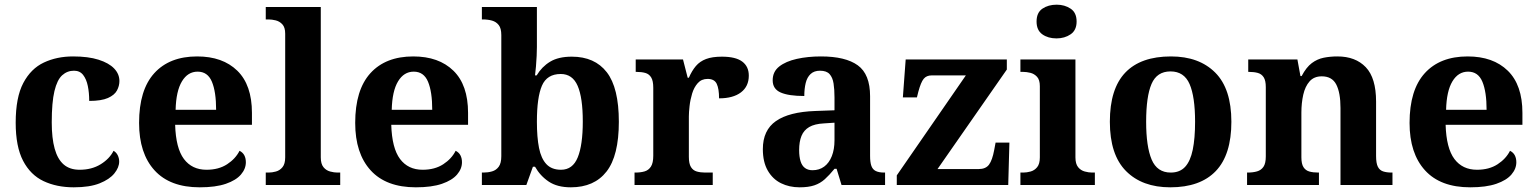

<svg xmlns="http://www.w3.org/2000/svg" viewBox="-20 -790 6564 820"><path d="M295 10Q222 10 166 -16.5Q110 -43 78.5 -103.5Q47 -164 47 -266Q47 -374 79.5 -435.5Q112 -497 167.5 -523Q223 -549 292 -549Q357 -549 401 -535Q445 -521 467.5 -497.5Q490 -474 490 -444Q490 -423 479.5 -403.5Q469 -384 441 -371.5Q413 -359 361 -359Q361 -394 355 -423Q349 -452 335 -470Q321 -488 296 -488Q267 -488 245.5 -468.5Q224 -449 212.5 -401Q201 -353 201 -267Q201 -200 213.5 -155Q226 -110 252 -87.5Q278 -65 320 -65Q372 -65 410 -88.5Q448 -112 465 -146Q477 -139 483 -126.5Q489 -114 489 -100Q489 -75 468.5 -49.5Q448 -24 405.5 -7Q363 10 295 10Z M833 10Q706 10 640 -62.5Q574 -135 574 -265Q574 -406 639 -477.5Q704 -549 822 -549Q931 -549 993.5 -488Q1056 -427 1056 -308V-257H728Q731 -157 765.5 -111Q800 -65 862 -65Q914 -65 950 -88.5Q986 -112 1003 -146Q1017 -139 1023.5 -126.5Q1030 -114 1030 -97Q1030 -69 1009 -44.5Q988 -20 944.5 -5Q901 10 833 10ZM903 -321Q903 -398 885 -441Q867 -484 824 -484Q782 -484 757 -442.5Q732 -401 730 -321Z M1115 0V-53H1127Q1142 -53 1158.5 -57.5Q1175 -62 1186.5 -76Q1198 -90 1198 -118V-646Q1198 -673 1186 -686Q1174 -699 1157.5 -703Q1141 -707 1127 -707H1115V-760H1350V-118Q1350 -90 1361.5 -76Q1373 -62 1390 -57.5Q1407 -53 1421 -53H1433V0Z M1756 10Q1629 10 1563 -62.5Q1497 -135 1497 -265Q1497 -406 1562 -477.5Q1627 -549 1745 -549Q1854 -549 1916.5 -488Q1979 -427 1979 -308V-257H1651Q1654 -157 1688.5 -111Q1723 -65 1785 -65Q1837 -65 1873 -88.5Q1909 -112 1926 -146Q1940 -139 1946.5 -126.5Q1953 -114 1953 -97Q1953 -69 1932 -44.5Q1911 -20 1867.5 -5Q1824 10 1756 10ZM1826 -321Q1826 -398 1808 -441Q1790 -484 1747 -484Q1705 -484 1680 -442.5Q1655 -401 1653 -321Z M2418 10Q2360 10 2323.5 -14.5Q2287 -39 2265 -78H2256L2228 0H2038V-53H2045Q2064 -53 2081.5 -58Q2099 -63 2110 -78Q2121 -93 2121 -123V-640Q2121 -669 2110 -683Q2099 -697 2081.5 -702Q2064 -707 2042 -707H2038V-760H2273V-589Q2273 -574 2272 -551.5Q2271 -529 2269 -506Q2267 -483 2265 -468H2272Q2294 -505 2329.5 -526.5Q2365 -548 2422 -548Q2520 -548 2571.5 -481.5Q2623 -415 2623 -270Q2623 -125 2570.5 -57.5Q2518 10 2418 10ZM2376 -65Q2426 -65 2447.5 -118Q2469 -171 2469 -271Q2469 -373 2447 -423.5Q2425 -474 2375 -474Q2316 -474 2294.5 -424Q2273 -374 2273 -270Q2273 -204 2282 -158.5Q2291 -113 2313.5 -89Q2336 -65 2376 -65Z M2690 0V-53H2693Q2716 -53 2733 -58Q2750 -63 2760 -78.5Q2770 -94 2770 -125V-415Q2770 -445 2761 -459.5Q2752 -474 2736 -478.5Q2720 -483 2698 -483H2695V-536H2897L2917 -458H2922Q2935 -488 2952 -508Q2969 -528 2995.5 -538Q3022 -548 3063 -548Q3122 -548 3150 -527Q3178 -506 3178 -467Q3178 -421 3144.5 -395.5Q3111 -370 3051 -370Q3051 -411 3041 -432Q3031 -453 3002 -453Q2976 -453 2960 -435Q2944 -417 2936 -390.5Q2928 -364 2925 -337Q2922 -310 2922 -293V-120Q2922 -91 2931 -76.5Q2940 -62 2956 -57.5Q2972 -53 2992 -53H3024V0Z M3395 10Q3351 10 3315.5 -7.5Q3280 -25 3259 -61.5Q3238 -98 3238 -153Q3238 -234 3294 -273Q3350 -312 3462 -316L3544 -319V-374Q3544 -408 3540 -433.5Q3536 -459 3523 -473.5Q3510 -488 3482 -488Q3457 -488 3442 -474Q3427 -460 3421 -435.5Q3415 -411 3415 -380Q3348 -380 3314 -395Q3280 -410 3280 -447Q3280 -484 3308 -506Q3336 -528 3383 -538.5Q3430 -549 3486 -549Q3591 -549 3643.5 -511Q3696 -473 3696 -379V-124Q3696 -97 3701.5 -81.5Q3707 -66 3720.5 -59.5Q3734 -53 3756 -53H3760V0H3574L3553 -69H3544Q3522 -42 3502.5 -24.5Q3483 -7 3458 1.5Q3433 10 3395 10ZM3450 -63Q3479 -63 3500 -78.5Q3521 -94 3532.5 -123Q3544 -152 3544 -191V-266L3499 -263Q3459 -261 3436 -247.5Q3413 -234 3403 -209.5Q3393 -185 3393 -149Q3393 -121 3399 -101.5Q3405 -82 3418 -72.5Q3431 -63 3450 -63Z M3810 0V-41L4105 -468H3959Q3937 -468 3925 -453.5Q3913 -439 3902 -398L3896 -374H3836L3848 -536H4280V-493L3984 -68H4160Q4190 -68 4204 -87Q4218 -106 4226 -149L4232 -181H4291L4286 0Z M4338 0V-53H4350Q4365 -53 4381.5 -57.5Q4398 -62 4409.5 -76Q4421 -90 4421 -118V-422Q4421 -449 4409 -462Q4397 -475 4380.5 -479Q4364 -483 4350 -483H4338V-536H4573V-118Q4573 -90 4584.5 -76Q4596 -62 4613 -57.5Q4630 -53 4644 -53H4656V0ZM4492 -626Q4456 -626 4431.5 -643.5Q4407 -661 4407 -698Q4407 -736 4432 -753Q4457 -770 4493 -770Q4527 -770 4552.5 -753Q4578 -736 4578 -698Q4578 -661 4552.5 -643.5Q4527 -626 4492 -626Z M4978 10Q4858 10 4789 -59.5Q4720 -129 4720 -270Q4720 -411 4786 -480Q4852 -549 4981 -549Q5101 -549 5170 -480Q5239 -411 5239 -270Q5239 -129 5172.5 -59.5Q5106 10 4978 10ZM4980 -53Q5019 -53 5041.5 -77.5Q5064 -102 5074 -150.5Q5084 -199 5084 -270Q5084 -377 5060.5 -431Q5037 -485 4979 -485Q4921 -485 4898 -431.5Q4875 -378 4875 -270Q4875 -164 4898.5 -108.5Q4922 -53 4980 -53Z M5306 0V-53H5308Q5331 -53 5348.5 -58Q5366 -63 5376 -77.5Q5386 -92 5386 -122V-418Q5386 -446 5377 -460Q5368 -474 5352 -478.5Q5336 -483 5314 -483H5311V-536H5521L5534 -465H5539Q5559 -503 5582.5 -520.5Q5606 -538 5633.5 -543.5Q5661 -549 5692 -549Q5769 -549 5813 -503Q5857 -457 5857 -356V-124Q5857 -93 5864.5 -78Q5872 -63 5887 -58Q5902 -53 5924 -53H5927V0H5705V-329Q5705 -394 5687 -429Q5669 -464 5625 -464Q5592 -464 5573 -442.5Q5554 -421 5546 -385.5Q5538 -350 5538 -309V-118Q5538 -90 5547 -76Q5556 -62 5572 -57.5Q5588 -53 5610 -53H5613V0Z M6259 10Q6132 10 6066 -62.5Q6000 -135 6000 -265Q6000 -406 6065 -477.5Q6130 -549 6248 -549Q6357 -549 6419.5 -488Q6482 -427 6482 -308V-257H6154Q6157 -157 6191.5 -111Q6226 -65 6288 -65Q6340 -65 6376 -88.5Q6412 -112 6429 -146Q6443 -139 6449.5 -126.5Q6456 -114 6456 -97Q6456 -69 6435 -44.5Q6414 -20 6370.5 -5Q6327 10 6259 10ZM6329 -321Q6329 -398 6311 -441Q6293 -484 6250 -484Q6208 -484 6183 -442.5Q6158 -401 6156 -321Z"/></svg>

Font: Noto Serif Kannada
Style: Bold
Weight: 700
Version: Version 2.003